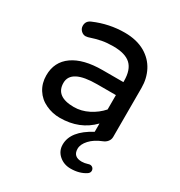

<svg xmlns="http://www.w3.org/2000/svg" viewBox="-168 -624 877 938"><g transform="rotate(30 270.5 -155.0)"><path d="M274.4 116.2Q274.4 40 378.9 -15.6V-62.5Q308.6 10.7 196.3 10.7Q154.3 10.7 117.2 -6.8Q79.1 -24.4 57.6 -58.6Q36.1 -92.8 36.1 -136.7Q36.1 -212.9 95.2 -254.4Q154.3 -295.9 261.7 -295.9H378.9V-302.7Q378.9 -365.2 348.1 -394Q317.4 -422.9 249 -422.9Q213.9 -422.9 185.5 -417.5Q157.2 -412.1 119.1 -399.4L106.4 -397.5Q91.8 -397.5 80.6 -408.7Q69.3 -419.9 69.3 -435.5Q69.3 -462.9 95.7 -473.6Q177.7 -508.8 264.6 -508.8Q332 -508.8 379.9 -481.4Q424.8 -455.1 447.3 -411.6Q469.7 -368.2 469.7 -315.4V-39.1Q469.7 -24.4 460.4 -12.7Q451.2 -1 435.5 4.9Q395.5 20.5 371.6 46.4Q347.7 72.3 347.7 97.7Q347.7 142.6 396.5 142.6Q412.1 142.6 430.7 136.7L433.6 135.7L439.5 134.8Q449.2 134.8 455.6 141.1Q461.9 147.5 461.9 157.2Q461.9 168 451.2 175.8Q416 199.2 366.2 199.2Q328.1 199.2 301.3 175.8Q274.4 152.3 274.4 116.2ZM378.9 -141.6V-222.7H273.4Q127 -222.7 127 -146.5Q127 -69.3 229.5 -69.3Q271.5 -69.3 311 -89.4Q350.6 -109.4 378.9 -141.6Z"/></g></svg>

Font: jf-openhuninn-1.0
Style: Regular
Weight: 400
Designer: [Kosugi Maru]
      Designed by Motoya company      

      [Varela Round]
      Joe Prince(Latin component); Avraham Co
Foundry: justfont CO.,LTD.
Version: 1.0